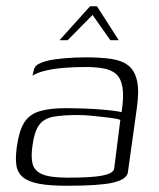

<svg xmlns="http://www.w3.org/2000/svg" viewBox="-20 -589 509 616"><path d="M195 7Q139 7 105 0.5Q71 -6 53.5 -20.5Q36 -35 32.5 -59Q29 -83 34 -118Q41 -169 57.5 -195.5Q74 -222 106.5 -232Q139 -242 192 -242Q217 -242 245.5 -241Q274 -240 300 -238Q326 -236 345 -233.5Q364 -231 370 -229Q378 -279 373 -308.5Q368 -338 352.5 -351.5Q337 -365 312 -369.5Q287 -374 254 -374Q221 -374 187.5 -371.5Q154 -369 126.5 -362.5Q99 -356 84 -346L87 -357Q89 -376 103.5 -383.5Q118 -391 132 -394Q151 -399 186 -402Q221 -405 256 -405Q303 -405 337 -400Q371 -395 391.5 -379Q412 -363 419.5 -330.5Q427 -298 419 -242L390 -34Q384 -12 340 -2.5Q296 7 195 7ZM198 -19Q274 -19 307.5 -25.5Q341 -32 346 -46L366 -204Q359 -208 334 -211Q309 -214 280 -217Q251 -220 230 -220Q182 -220 151.5 -214.5Q121 -209 105.5 -188Q90 -167 84 -120Q79 -86 84.5 -63.5Q90 -41 115.5 -30Q141 -19 198 -19ZM171 -460 269 -569H291L361 -460H334L277 -541L197 -460Z"/></svg>

Font: Genos Light
Style: Italic
Weight: 300
Italic angle: -8°
Designer: Robert E. Leuschke
Foundry: Robert E. Leuschke
Version: Version 1.010